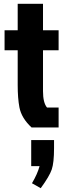

<svg xmlns="http://www.w3.org/2000/svg" viewBox="-20 -670 352 1009"><path d="M73 -223V-406H4V-511H73V-650H206V-511H288V-406H206V-191Q206 -130 227 -105H288V0H146Q93 -49 82 -106Q73 -154 73 -223ZM144 203V66H264V109Q264 185 252 220.5Q240 256 194 319L148 293Q177 244 188 203Z"/></svg>

Font: Jockey One
Style: Regular
Weight: 400
Designer: TypeTogether
Foundry: TypeTogether
Version: Version 1.002